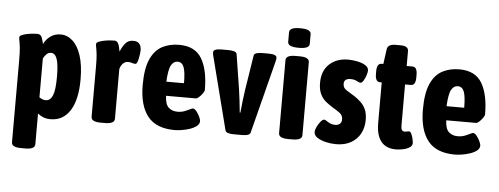

<svg xmlns="http://www.w3.org/2000/svg" viewBox="-55 -854 3151 1213"><g transform="rotate(5 1520.0 -248.0)"><path d="M112 206Q52 206 52 174V-347Q52 -398 49 -425.5Q46 -453 43 -466.5Q40 -480 40 -490Q40 -499 53.5 -505Q67 -511 86.5 -515Q106 -519 124.5 -520.5Q143 -522 152 -522Q174 -522 181.5 -501Q189 -480 193 -461Q207 -491 234.5 -511Q262 -531 299 -531Q342 -531 376 -500Q410 -469 429.5 -408.5Q449 -348 449 -259Q449 -130 405 -61Q361 8 282 8Q254 8 234 -0.5Q214 -9 200 -21V174Q200 206 140 206ZM241 -109Q270 -109 284.5 -143.5Q299 -178 299 -262Q299 -342 286.5 -376Q274 -410 249 -410Q232 -410 220 -398Q208 -386 200 -370V-123Q208 -118 218 -113.5Q228 -109 241 -109Z M599 2Q539 2 539 -30V-349Q539 -399 536 -426Q533 -453 530 -466.5Q527 -480 527 -490Q527 -499 540.5 -505Q554 -511 573.5 -515Q593 -519 611.5 -520.5Q630 -522 639 -522Q655 -522 662.5 -510.5Q670 -499 673 -483.5Q676 -468 679 -455Q690 -484 708.5 -507.5Q727 -531 759 -531Q782 -531 793 -521.5Q804 -512 807.5 -499.5Q811 -487 811 -477Q811 -467 808 -445.5Q805 -424 799.5 -405.5Q794 -387 785 -387Q774 -387 763.5 -391Q753 -395 738 -395Q725 -395 715 -388.5Q705 -382 697.5 -370.5Q690 -359 687 -345V-30Q687 2 627 2Z M1069 8Q951 8 897 -60.5Q843 -129 843 -258Q843 -362 869.5 -421.5Q896 -481 943 -506Q990 -531 1051 -531Q1152 -531 1194.5 -459.5Q1237 -388 1237 -262Q1237 -253 1227 -239Q1217 -225 1205 -214Q1193 -203 1186 -203H996Q998 -149 1020 -129Q1042 -109 1076 -109Q1101 -109 1120.5 -116.5Q1140 -124 1153.5 -131Q1167 -138 1172 -138Q1183 -138 1195 -123Q1207 -108 1215.5 -90Q1224 -72 1224 -62Q1224 -44 1207 -30.5Q1190 -17 1164.5 -8.5Q1139 0 1113 4Q1087 8 1069 8ZM990 -292H1102Q1102 -362 1090.5 -393Q1079 -424 1050 -424Q1025 -424 1009.5 -397Q994 -370 990 -292Z M1441 2Q1421 2 1406.5 -2.5Q1392 -7 1389 -19L1270 -485Q1269 -490 1268.5 -494.5Q1268 -499 1268 -503Q1268 -525 1320 -525H1364Q1385 -525 1400 -520.5Q1415 -516 1417 -504L1452 -282Q1457 -250 1461 -213Q1465 -176 1469 -138H1473Q1477 -176 1481 -213.5Q1485 -251 1490 -282L1525 -504Q1527 -516 1542 -520.5Q1557 -525 1578 -525H1618Q1670 -525 1670 -503Q1670 -499 1669.5 -494.5Q1669 -490 1668 -485L1549 -19Q1546 -7 1532 -2.5Q1518 2 1497 2Z M1788 2Q1728 2 1728 -30V-493Q1728 -525 1788 -525H1816Q1876 -525 1876 -493V-30Q1876 2 1816 2ZM1805 -578Q1768 -578 1751.5 -586Q1735 -594 1735 -610V-670Q1735 -686 1751.5 -694Q1768 -702 1802 -702Q1839 -702 1855.5 -694Q1872 -686 1872 -670V-610Q1872 -594 1856 -586Q1840 -578 1805 -578Z M2092 8Q2061 8 2028 0.5Q1995 -7 1973 -21.5Q1951 -36 1951 -57Q1951 -71 1960.5 -90.5Q1970 -110 1982.5 -125Q1995 -140 2005 -140Q2011 -140 2020.5 -133Q2030 -126 2044 -119.5Q2058 -113 2076 -113Q2095 -113 2106 -123Q2117 -133 2117 -151Q2117 -177 2097.5 -191.5Q2078 -206 2052 -221Q2031 -234 2009 -251Q1987 -268 1972.5 -296.5Q1958 -325 1958 -370Q1958 -446 2004 -488.5Q2050 -531 2123 -531Q2147 -531 2177.5 -525.5Q2208 -520 2230.5 -507Q2253 -494 2253 -473Q2253 -461 2246.5 -441.5Q2240 -422 2230.5 -407Q2221 -392 2212 -392Q2205 -392 2188.5 -401Q2172 -410 2148 -410Q2129 -410 2118 -402Q2107 -394 2107 -376Q2107 -350 2130.5 -336Q2154 -322 2182 -304Q2202 -291 2221.5 -273Q2241 -255 2253.5 -228.5Q2266 -202 2266 -161Q2266 -112 2245.5 -74Q2225 -36 2186 -14Q2147 8 2092 8Z M2471 8Q2432 8 2404 -8.5Q2376 -25 2361 -59.5Q2346 -94 2346 -148V-406H2335Q2305 -406 2305 -456V-473Q2305 -523 2335 -523H2346L2359 -618Q2364 -650 2413 -650H2444Q2494 -650 2494 -618V-523H2531Q2561 -523 2561 -473V-456Q2561 -406 2531 -406H2494V-144Q2494 -126 2499.5 -117.5Q2505 -109 2518 -109Q2525 -109 2532.5 -111Q2540 -113 2545 -113Q2554 -113 2561 -97.5Q2568 -82 2571.5 -64.5Q2575 -47 2575 -42Q2575 -23 2556.5 -12Q2538 -1 2513.5 3.5Q2489 8 2471 8Z M2846 8Q2728 8 2674 -60.5Q2620 -129 2620 -258Q2620 -362 2646.5 -421.5Q2673 -481 2720 -506Q2767 -531 2828 -531Q2929 -531 2971.5 -459.5Q3014 -388 3014 -262Q3014 -253 3004 -239Q2994 -225 2982 -214Q2970 -203 2963 -203H2773Q2775 -149 2797 -129Q2819 -109 2853 -109Q2878 -109 2897.5 -116.5Q2917 -124 2930.5 -131Q2944 -138 2949 -138Q2960 -138 2972 -123Q2984 -108 2992.5 -90Q3001 -72 3001 -62Q3001 -44 2984 -30.5Q2967 -17 2941.5 -8.5Q2916 0 2890 4Q2864 8 2846 8ZM2767 -292H2879Q2879 -362 2867.5 -393Q2856 -424 2827 -424Q2802 -424 2786.5 -397Q2771 -370 2767 -292Z"/></g></svg>

Font: Asap Condensed VF Beta
Style: Regular
Weight: 400
Designer: Pablo Cosgaya
Foundry: Omnibus-Type
Version: Version 1.008